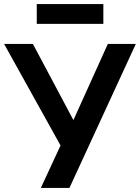

<svg xmlns="http://www.w3.org/2000/svg" viewBox="-30 -920 685 940"><path d="M170 0 279 -235 274 -194 -10 -705H131L331 -329H328L498 -705H635L310 0ZM150 -803V-900H476V-803Z"/></svg>

Font: Nunito Sans 7pt SemiCondensed
Style: Bold
Weight: 700
Width: 4
Designer: Vernon Adams
Foundry: Vernon Adams
Version: Version 3.101;gftools[0.9.27]